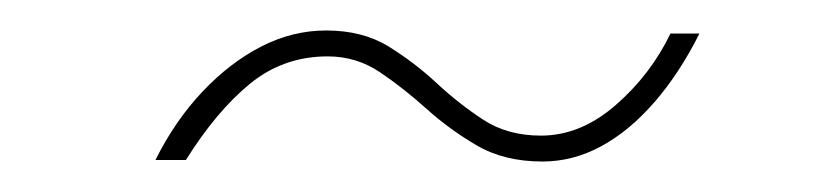

<svg xmlns="http://www.w3.org/2000/svg" viewBox="-20 -387 540 126"><path d="M336 -281Q311 -281 293 -291.5Q275 -302 260 -315.5Q245 -329 229.5 -339.5Q214 -350 195 -350Q166 -350 144 -332Q122 -314 102 -282H82Q95 -308 113 -327Q131 -346 151.5 -356.5Q172 -367 194 -367Q218 -367 235 -356.5Q252 -346 266.5 -332.5Q281 -319 297 -308.5Q313 -298 335 -298Q361 -298 384 -318Q407 -338 420 -365H439Q426 -339 409.5 -320Q393 -301 374.5 -291Q356 -281 336 -281Z"/></svg>

Font: DM Sans 10pt Thin
Style: Italic
Weight: 250
Italic angle: -10°
Version: Version 4.004;gftools[0.9.30]